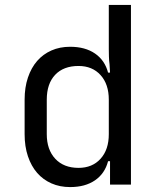

<svg xmlns="http://www.w3.org/2000/svg" viewBox="-20 -750 640 780"><path d="M80 -345Q80 -395 93.5 -435Q107 -475 131 -502.5Q155 -530 189 -545Q223 -560 265 -560Q326 -560 366 -532.5Q406 -505 419 -455H427Q426 -472 425 -489Q423 -504 422.5 -520.5Q422 -537 422 -550V-730H512V0H427V-95H419Q406 -45 366 -17.5Q326 10 265 10Q223 10 189 -5Q155 -20 131 -47.5Q107 -75 93.5 -115Q80 -155 80 -205ZM299 -68Q355 -68 388.5 -105Q422 -142 422 -205V-345Q422 -408 388.5 -445Q355 -482 299 -482Q238 -482 204 -446Q170 -410 170 -345V-205Q170 -142 204.5 -105Q239 -68 299 -68Z"/></svg>

Font: JetBrainsMono NF
Style: Regular
Weight: 400
Monospace: yes
Designer: Philipp Nurullin, Konstantin Bulenkov
Foundry: JetBrains
Version: Version 1.0.2; ttfautohint (v1.8.3)